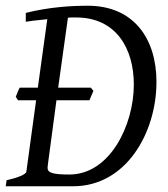

<svg xmlns="http://www.w3.org/2000/svg" viewBox="-20 -650 585 670"><path d="M447 -355C447 -214 364 -41 222 -41C165 -41 146 -47 146 -64C146 -70 146 -67 177 -300H292L306 -333L297 -344H183L217 -588C222 -589 226 -589 231 -589H246C384 -589 447 -482 447 -355ZM286 -630C232 -630 154 -626 70 -605V-574C98 -578 85 -577 145 -583L112 -344H49C45 -338 43 -332 35 -312L43 -300H106L72 -51C71 -41 39 -29 3 -21L0 0H235C421 0 526 -188 526 -364C526 -515 447 -630 286 -630Z"/></svg>

Font: Temporarium
Style: Italic
Weight: 400
Italic angle: -7°
Version: Version 1.1